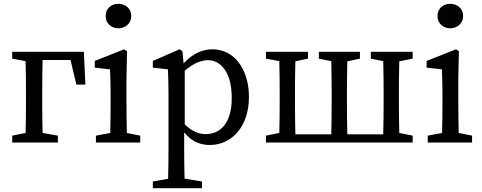

<svg xmlns="http://www.w3.org/2000/svg" viewBox="-20 -746 2522 1005"><path d="M44 0V-36L114 -50Q115 -88 115.5 -131.5Q116 -175 116 -210V-265Q116 -299 115.5 -343.5Q115 -388 114 -426L44 -439V-475H419L427 -303H380L349 -432H203Q202 -394 201.5 -347Q201 -300 201 -265V-210Q201 -175 201.5 -131Q202 -87 203 -50L283 -36V0Z M600 -598Q571 -598 552 -616Q533 -634 533 -662Q533 -691 552 -708.5Q571 -726 600 -726Q628 -726 647.5 -708.5Q667 -691 667 -662Q667 -634 647.5 -616Q628 -598 600 -598ZM714 0H482V-36L557 -50Q558 -88 558.5 -132.5Q559 -177 559 -210V-257Q559 -298 558 -325.5Q557 -353 556 -383L476 -392V-427L630 -488L645 -478L642 -342V-210Q642 -177 642.5 -132.5Q643 -88 644 -50L714 -36Z M1193 -231Q1193 -328 1158 -379.5Q1123 -431 1068 -431Q1045 -431 1015 -419.5Q985 -408 947 -376V-95Q975 -68 1002 -56Q1029 -44 1057 -44Q1085 -44 1110 -55Q1135 -66 1153.5 -89Q1172 -112 1182.5 -147.5Q1193 -183 1193 -231ZM862 28V-258Q862 -299 861 -326Q860 -353 859 -383L780 -392V-427L920 -488L935 -478L941 -414Q976 -452 1014 -470Q1052 -488 1092 -488Q1132 -488 1167 -471Q1202 -454 1227.5 -421.5Q1253 -389 1268 -343Q1283 -297 1283 -239Q1283 -181 1267.5 -134.5Q1252 -88 1224 -55Q1196 -22 1158.5 -4.5Q1121 13 1077 13Q1042 13 1009 -1Q976 -15 944 -53V27Q944 67 944.5 107Q945 147 946 189L1037 204V239H780V204L860 190Q861 148 861.5 108.5Q862 69 862 28Z M1372 0V-36L1442 -50Q1443 -87 1443.5 -131Q1444 -175 1444 -210V-265Q1444 -299 1443.5 -343.5Q1443 -388 1442 -426L1372 -439V-475H1592V-439L1526 -425Q1525 -387 1524.5 -343Q1524 -299 1524 -265V-210Q1524 -174 1524.5 -127.5Q1525 -81 1526 -43H1714Q1715 -81 1715.5 -127.5Q1716 -174 1716 -210V-265Q1716 -299 1715.5 -343.5Q1715 -388 1714 -426L1649 -439V-475H1864V-439L1798 -425Q1797 -387 1796.5 -343Q1796 -299 1796 -265V-210Q1796 -174 1796.5 -127.5Q1797 -81 1798 -43H1986Q1987 -81 1987.5 -127.5Q1988 -174 1988 -210V-265Q1988 -299 1987.5 -343.5Q1987 -388 1986 -426L1921 -439V-475H2140V-439L2070 -425Q2069 -387 2068.5 -343Q2068 -299 2068 -265V-210Q2068 -175 2068.5 -131.5Q2069 -88 2070 -50L2140 -36V0Z M2337 -598Q2308 -598 2289 -616Q2270 -634 2270 -662Q2270 -691 2289 -708.5Q2308 -726 2337 -726Q2365 -726 2384.5 -708.5Q2404 -691 2404 -662Q2404 -634 2384.5 -616Q2365 -598 2337 -598ZM2451 0H2219V-36L2294 -50Q2295 -88 2295.5 -132.5Q2296 -177 2296 -210V-257Q2296 -298 2295 -325.5Q2294 -353 2293 -383L2213 -392V-427L2367 -488L2382 -478L2379 -342V-210Q2379 -177 2379.5 -132.5Q2380 -88 2381 -50L2451 -36Z"/></svg>

Font: Source Serif Pro
Style: Regular
Weight: 400
Designer: Frank Grießhammer
Foundry: Adobe Systems Incorporated
Version: Version 2.000;PS 1.000;hotconv 16.6.51;makeotf.lib2.5.65220